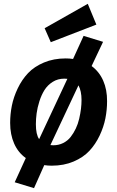

<svg xmlns="http://www.w3.org/2000/svg" viewBox="-20 -852 615 1006"><path d="M484.9 -723.1 246.1 -630.9 213.9 -704.1 439.9 -832ZM460 -505.9Q500 -476.6 520.8 -429.2Q541.5 -381.8 541 -321.8Q541 -276.4 532.2 -231.7Q523.4 -187 502 -141.6Q480.5 -96.2 448.5 -61.8Q416.5 -27.3 365.5 -5.6Q314.5 16.1 251 16.1Q230.5 16.1 211.9 13.2L158.2 133.8L57.1 103L115.2 -23.9Q75.2 -52.2 54.2 -99.6Q33.2 -147 33.2 -208Q33.2 -253.9 42.2 -298.8Q51.3 -343.8 73 -389.2Q94.7 -434.6 127 -468.8Q159.2 -502.9 210.2 -524.4Q261.2 -545.9 324.2 -545.9Q344.7 -545.9 362.8 -543L418 -664.1L520 -632.8ZM316.9 -439.9Q282.7 -439.9 255.9 -422.9Q229 -405.8 212.9 -379.9Q196.8 -354 186.3 -320.8Q175.8 -287.6 171.9 -258.1Q168 -228.5 168 -201.2Q168 -147 185.1 -123L333 -439Q328.1 -439.9 316.9 -439.9ZM258.8 -90.8Q287.1 -90.8 310.8 -102.5Q334.5 -114.3 350.1 -134.3Q365.7 -154.3 377.2 -178.5Q388.7 -202.6 395 -230.2Q401.4 -257.8 404.3 -282Q407.2 -306.2 407.2 -328.1Q407.2 -375 391.1 -404.8L244.1 -91.8Q249 -90.8 258.8 -90.8Z"/></svg>

Font: FiraGO SemiBold
Style: Italic
Weight: 600
Italic angle: -8°
Designer: bBox Type GmbH
Foundry: bBox Type GmbH
Version: Version 1.001;PS 001.001;hotconv 1.0.88;makeotf.lib2.5.64775